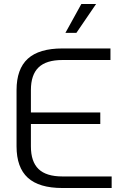

<svg xmlns="http://www.w3.org/2000/svg" viewBox="-20 -943 625 963"><path d="M63 -209V-491Q63 -597 119.5 -648.5Q176 -700 293 -700H534V-642H293Q212 -642 173.5 -605Q135 -568 135 -491V-379H483V-321H135V-209Q135 -132 173.5 -95Q212 -58 293 -58H540V0H293Q176 0 119.5 -51.5Q63 -103 63 -209ZM388 -923H462L363 -778H308Z"/></svg>

Font: KoHo
Style: Regular
Weight: 400
Version: Version 1.000; ttfautohint (v1.6)